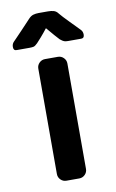

<svg xmlns="http://www.w3.org/2000/svg" viewBox="-82 -747 479 793"><g transform="rotate(-10 158.0 -351.0)"><path d="M97 -476Q97 -490 107 -500Q117 -510 131 -510H185Q199 -510 209 -500Q219 -490 219 -476V-34Q219 -20 209 -10Q199 0 185 0H131Q117 0 107 -10Q97 -20 97 -34ZM298 -603Q306 -595 306 -582Q306 -567 293 -567H238Q228 -567 222 -569Q216 -571 205 -580Q200 -585 186 -601Q172 -617 157 -635Q143 -617 129 -601Q115 -585 110 -580Q100 -570 93.5 -568.5Q87 -567 77 -567H22Q9 -567 9 -582Q9 -595 17 -603Q21 -607 32 -618.5Q43 -630 56 -643.5Q69 -657 80 -669Q91 -681 95 -685Q105 -696 115.5 -699Q126 -702 138 -702H177Q191 -702 201.5 -699Q212 -696 220 -685Q224 -680 234.5 -668.5Q245 -657 258.5 -643.5Q272 -630 283 -618.5Q294 -607 298 -603Z"/></g></svg>

Font: Yusei Magic
Style: Regular
Weight: 400
Designer: Tanukizamurai
Foundry: Yusei Magic Project
Version: Version 1.200